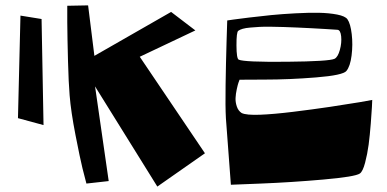

<svg xmlns="http://www.w3.org/2000/svg" viewBox="-20 -688 1440 715"><path d="M56.2 -629.9 134.8 -617.2 142.1 -222.2 46.9 -248Z M301.8 -4.4Q295.9 -25.9 287.1 -61.5Q278.3 -97.2 261.2 -184.8Q244.1 -272.5 239.3 -333Q235.4 -378.4 233.2 -461.7Q231 -544.9 230.5 -605.5V-666.5L308.1 -668L331.5 -480L617.2 -643.6L707.5 -574.7L500.5 -476.6L743.2 -117.2L565.9 6.8L334 -366.2L384.8 -13.7Z M826.2 -611.8Q834.5 -613.3 849.4 -615.2Q864.3 -617.2 907.2 -622.6Q950.2 -627.9 990 -631.8Q1029.8 -635.7 1079.8 -638.4Q1129.9 -641.1 1167.7 -640.4Q1205.6 -639.6 1235.6 -633.8Q1265.6 -627.9 1273.9 -616.2Q1285.2 -600.1 1289.8 -561Q1294.4 -522 1289.3 -481.4Q1284.2 -440.9 1270 -423.8Q1256.8 -407.7 1157.2 -399.7Q1057.6 -391.6 964.8 -391.6L872.1 -391.1Q870.6 -387.2 868.2 -380.6Q865.7 -374 861.8 -356.2Q857.9 -338.4 857.2 -323.2Q856.4 -308.1 861.8 -291.7Q867.2 -275.4 879.9 -267.1Q897 -258.8 948 -260.7Q999 -262.7 1070.8 -271.5Q1142.6 -280.3 1208.3 -290Q1273.9 -299.8 1320.3 -307.6L1366.2 -315.9Q1365.7 -306.2 1365 -289.3Q1364.3 -272.5 1360.8 -228.5Q1357.4 -184.6 1352.8 -149.4Q1348.1 -114.3 1339.6 -82Q1331.1 -49.8 1320.3 -42Q1303.2 -29.8 1183.1 -19.3Q1063 -8.8 951.2 -4.4L839.8 0Q827.1 -173.8 821.3 -247.1Q818.8 -290.5 820.1 -371.6Q821.3 -452.6 823.7 -532.2ZM1236.3 -577.1Q1222.2 -578.1 1189.2 -580.1Q1156.2 -582 1137.9 -583Q1119.6 -584 1087.9 -585.4Q1056.2 -586.9 1036.6 -587.4Q1017.1 -587.9 990.7 -588.4Q964.4 -588.9 947.3 -587.9Q930.2 -586.9 912.6 -585.4Q895 -584 884 -580.8Q873 -577.6 867.2 -573.2Q860.4 -568.4 860.6 -518.8Q860.8 -469.2 869.1 -465.8Q889.6 -456.5 1048.3 -458Q1207 -459.5 1226.1 -469.2Q1238.3 -475.6 1245.6 -502Q1252.9 -528.3 1250.5 -552.5Q1248 -576.7 1236.3 -577.1Z"/></svg>

Font: Some Time Later
Style: Regular
Weight: 400
Version: Version 003.300